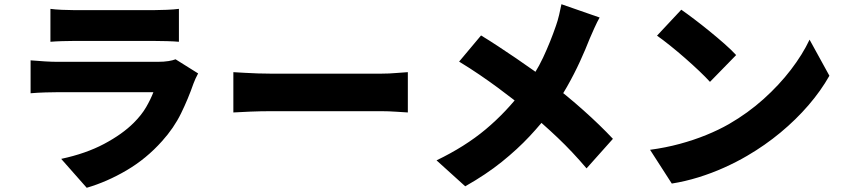

<svg xmlns="http://www.w3.org/2000/svg" viewBox="-20 -822 4000 910"><path d="M219 -780Q240 -777 272.5 -775.5Q305 -774 331 -774Q351 -774 390.5 -774Q430 -774 477.5 -774Q525 -774 572 -774Q619 -774 656 -774Q693 -774 710 -774Q734 -774 770 -775.5Q806 -777 828 -780V-624Q807 -626 772 -627Q737 -628 708 -628Q692 -628 654.5 -628Q617 -628 569.5 -628Q522 -628 474.5 -628Q427 -628 388.5 -628Q350 -628 331 -628Q306 -628 274 -627Q242 -626 219 -624ZM919 -474Q913 -463 906.5 -449Q900 -435 897 -426Q872 -354 838 -284.5Q804 -215 748 -153Q674 -70 580.5 -15Q487 40 391 68L270 -69Q387 -94 473.5 -140Q560 -186 614 -240Q651 -277 672.5 -314Q694 -351 707 -385Q696 -385 671.5 -385Q647 -385 613 -385Q579 -385 540 -385Q501 -385 459.5 -385Q418 -385 379.5 -385Q341 -385 308 -385Q275 -385 252 -385Q233 -385 196 -384Q159 -383 125 -380V-536Q160 -533 193.5 -531Q227 -529 252 -529Q269 -529 299 -529Q329 -529 367 -529Q405 -529 447.5 -529Q490 -529 532.5 -529Q575 -529 613.5 -529Q652 -529 681.5 -529Q711 -529 728 -529Q757 -529 778.5 -532.5Q800 -536 812 -541Z M1086 -480Q1106 -479 1137.5 -477Q1169 -475 1202 -474Q1235 -473 1259 -473Q1290 -473 1328.5 -473Q1367 -473 1410 -473Q1453 -473 1497.5 -473Q1542 -473 1585 -473Q1628 -473 1667 -473Q1706 -473 1737.5 -473Q1769 -473 1790 -473Q1824 -473 1857.5 -476Q1891 -479 1913 -480V-289Q1894 -290 1857.5 -292.5Q1821 -295 1790 -295Q1769 -295 1737 -295Q1705 -295 1666 -295Q1627 -295 1584 -295Q1541 -295 1496.5 -295Q1452 -295 1409 -295Q1366 -295 1327.5 -295Q1289 -295 1259 -295Q1216 -295 1166.5 -293Q1117 -291 1086 -289Z M2822 -739Q2811 -720 2797 -689Q2783 -658 2775 -639Q2756 -590 2729 -531Q2702 -472 2668 -412Q2634 -352 2592 -297Q2547 -237 2490 -176Q2433 -115 2358.5 -55Q2284 5 2185 61L2049 -62Q2184 -127 2282 -209Q2380 -291 2460 -397Q2519 -474 2554 -549Q2589 -624 2615 -700Q2623 -722 2630 -751.5Q2637 -781 2641 -802ZM2260 -654Q2298 -631 2340.5 -603Q2383 -575 2426.5 -545.5Q2470 -516 2510.5 -487Q2551 -458 2584 -432Q2667 -369 2745.5 -299Q2824 -229 2885 -164L2760 -24Q2693 -103 2623.5 -169Q2554 -235 2473 -302Q2446 -325 2412 -351.5Q2378 -378 2338 -407.5Q2298 -437 2252.5 -468Q2207 -499 2156 -530Z M3209 -776Q3235 -758 3270 -731.5Q3305 -705 3342.5 -674.5Q3380 -644 3413.5 -614.5Q3447 -585 3469 -561L3345 -434Q3325 -456 3294 -485.5Q3263 -515 3227 -546.5Q3191 -578 3156 -606Q3121 -634 3094 -653ZM3061 -112Q3135 -122 3201.5 -140Q3268 -158 3327 -182Q3386 -206 3435 -234Q3525 -286 3599 -352.5Q3673 -419 3728.5 -491.5Q3784 -564 3817 -634L3911 -463Q3871 -392 3812 -323.5Q3753 -255 3679.5 -194Q3606 -133 3522 -84Q3471 -54 3412 -27.5Q3353 -1 3290 18.5Q3227 38 3164 48Z"/></svg>

Font: Noto Sans JP Thin Black
Style: Regular
Weight: 900
Version: Version 2.004-H2;hotconv 1.0.118;makeotfexe 2.5.65603